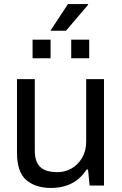

<svg xmlns="http://www.w3.org/2000/svg" viewBox="-20 -917 602 949"><path d="M232 12Q156 12 110 -27Q64 -66 64 -163V-526H152V-175Q152 -142 160 -121Q168 -100 183 -88Q198 -76 218.5 -71Q239 -66 263 -66Q301 -66 333 -84Q365 -102 385.5 -136.5Q406 -171 406 -217V-526H494V0H423L415 -79H408Q387 -47 360.5 -27Q334 -7 301.5 2.5Q269 12 232 12ZM141 -629V-721H230V-629ZM332 -629V-721H421V-629ZM229 -765 316 -897H415L416 -894L306 -765Z"/></svg>

Font: Archivo SemiBold
Style: Regular
Weight: 400
Version: Version 2.001